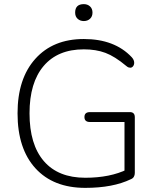

<svg xmlns="http://www.w3.org/2000/svg" viewBox="-20 -902 758 930"><path d="M393 8Q238 8 151.5 -87Q65 -182 65 -353Q65 -521 151 -617Q237 -713 386 -713Q535 -713 618 -625Q630 -612 630 -598Q630 -588 624.5 -581Q619 -574 611 -574Q607 -574 602.5 -575.5Q598 -577 591 -583Q536 -629 490.5 -646Q445 -663 386 -663Q260 -663 191.5 -582.5Q123 -502 123 -353Q123 -202 192.5 -121.5Q262 -41 393 -41Q513 -41 597 -82L583 -43V-311H416Q389 -311 389 -335Q389 -359 416 -359H609Q633 -359 633 -334V-64Q633 -54 628.5 -46Q624 -38 614 -34Q527 8 393 8ZM386 -800Q368 -800 356 -811Q344 -822 344 -841Q344 -882 386 -882Q404 -882 416 -871Q428 -860 428 -841Q428 -822 416 -811Q404 -800 386 -800Z"/></svg>

Font: Nunito VF Beta Light
Style: Regular
Weight: 300
Designer: Vernon Adams
Foundry: newtypography
Version: Version 3.001